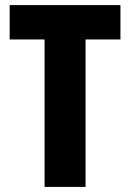

<svg xmlns="http://www.w3.org/2000/svg" viewBox="-20 -734 511 754"><path d="M316 0H155V-579H18V-714H453V-579H316Z"/></svg>

Font: Noto Sans Display Condensed ExtraBold
Style: Regular
Weight: 800
Width: 3
Designer: Monotype Design Team
Foundry: Monotype Imaging Inc.
Version: Version 2.003